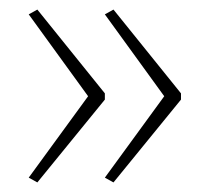

<svg xmlns="http://www.w3.org/2000/svg" viewBox="-20 -479 437 401"><path d="M358 -271V-284L217 -459L199 -449L323 -278L199 -108L217 -98ZM199 -271V-284L58 -459L40 -449L164 -278L40 -108L58 -98Z"/></svg>

Font: Noto Sans Arabic ExtCond Thin
Style: Regular
Weight: 100
Width: 2
Designer: Monotype Design Team, Nadine Chahine, Nizar Qandah and Khaled Hosny
Foundry: Monotype Imaging Inc.
Version: Version 2.012